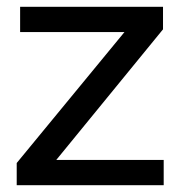

<svg xmlns="http://www.w3.org/2000/svg" viewBox="-20 -543 533 563"><path d="M29 -65 345 -449H39V-523H458V-457L145 -74H460V0H29Z"/></svg>

Font: Rising Sun Medium
Style: Regular
Weight: 500
Designer: Matt McInerney, Pablo Impallari, Rodrigo Fuenzalida (Raleway font), Stephen Hutchings (Greek), Cristiano Sobral (main ch
Foundry: The Rising Sun Project Authors
Version: Version 4.327; ttfautohint (v1.8.4.7-5d5b-dirty)